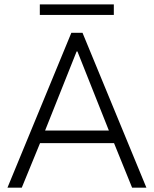

<svg xmlns="http://www.w3.org/2000/svg" viewBox="-20 -872 715 892"><path d="M311.5 -719.7H363.3L660.2 0H593.8L509.8 -207H166L81.1 0H14.6ZM165 -851.6H508.8V-802.7H165ZM485.8 -265.6 339.8 -632.8H335.9L189.5 -265.6Z"/></svg>

Font: Reddit Sans Fudge Light
Style: Regular
Weight: 300
Designer: Stephen Hutchings
Foundry: Reddit
Version: Version 1.013